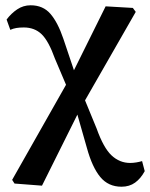

<svg xmlns="http://www.w3.org/2000/svg" viewBox="-20 -511 568 727"><path d="M35 184 26 170 230 -190 188 -289Q164 -356 137.5 -381.5Q111 -407 70 -407Q54 -407 42 -405Q30 -403 19 -398L5 -437Q22 -460 45 -475.5Q68 -491 96 -491Q143 -491 171 -458.5Q199 -426 220 -364L260 -245L380 -487L483 -481L494 -466L302 -131L346 -24Q372 49 402.5 77.5Q433 106 473 106Q484 106 496 104Q508 102 518 99L528 137Q513 165 491.5 180.5Q470 196 440 196Q390 196 359.5 159Q329 122 309 49L273 -77L139 192Z"/></svg>

Font: Source Serif 4 Semibold
Style: Regular
Weight: 600
Designer: Frank Grießhammer
Foundry: Adobe
Version: Version 4.005;hotconv 1.1.0;makeotfexe 2.6.0